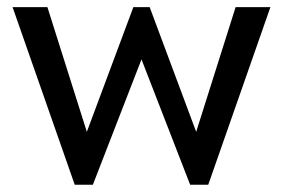

<svg xmlns="http://www.w3.org/2000/svg" viewBox="-20 -508 778 528"><path d="M627.9 -488.3 519.5 -145.5 391.6 -488.3H346.7L218.8 -145.5L110.4 -488.3H14.6L185.5 0H235.4L369.1 -344.7L502.9 0H552.7L723.6 -488.3Z"/></svg>

Font: Sen-gleads
Style: Regular
Weight: 400
Designer: Kosal Sen, Philatype
Foundry: Philatype
Version: Version 1.004; ttfautohint (v1.8.3)